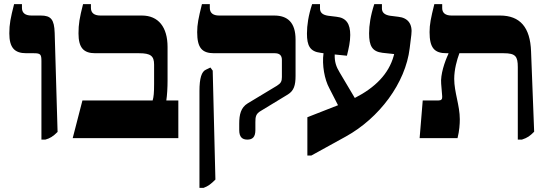

<svg xmlns="http://www.w3.org/2000/svg" viewBox="-20 -667 2650 927"><path d="M180 7H199C221 1 236 -8 258 -30L244 -508C242 -573 226 -592 177 -592H132C100 -592 86 -606 86 -629V-647H48C31 -580 25 -551 25 -506C25 -437 50 -410 107 -410H144C176 -410 180 -404 180 -372Z M331 0H841V-182H783C787 -208 789 -245 789 -278V-440C789 -536 745 -592 665 -592H465C433 -592 419 -606 419 -629V-647H381C364 -580 359 -551 359 -506C359 -437 383 -410 440 -410H652C707 -410 724 -397 724 -355V-262C724 -218 722 -199 717 -182H378Z M1174 7C1199 7 1213 -5 1213 -39V-77C1213 -103 1215 -118 1240 -132L1370 -211C1399 -229 1407 -255 1407 -301V-476C1407 -559 1368 -592 1304 -592H1038C1008 -592 993 -605 993 -629V-647H955C938 -579 932 -549 932 -512C932 -436 955 -410 1014 -410H1307C1329 -410 1341 -400 1341 -378V-295C1341 -274 1336 -265 1317 -253L1176 -168C1143 -148 1135 -114 1135 -70V-39C1135 -6 1149 7 1174 7ZM943 240H963C985 232 999 221 1020 200L1007 -326L996 -341L975 -331C953 -322 943 -289 943 -227Z M1650 -8C1811 -97 1938 -266 1958 -434L1966 -499C1973 -552 1949 -581 1903 -586L1863 -591C1838 -595 1824 -606 1824 -626V-647H1787C1769 -592 1762 -545 1762 -506C1762 -445 1777 -418 1827 -412L1883 -406L1881 -398C1857 -310 1791 -244 1693 -194L1620 -317C1603 -345 1595 -368 1596 -404L1655 -398C1664 -435 1671 -465 1671 -498C1671 -552 1652 -581 1605 -586L1564 -591C1538 -595 1525 -606 1525 -626V-647H1487C1469 -593 1462 -545 1462 -505C1462 -446 1477 -418 1528 -412L1542 -410C1534 -353 1547 -283 1570 -241L1612 -159L1464 -101V84H1483Z M2559 -31 2544 -419C2540 -535 2491 -592 2394 -592H2160C2130 -592 2115 -605 2115 -628V-647H2077C2060 -579 2054 -549 2054 -512C2054 -436 2077 -410 2136 -410H2145V-407C2127 -369 2106 -307 2110 -263L2115 -202C2116 -188 2111 -182 2097 -182H2021L2006 0H2189C2198 -36 2200 -68 2200 -91C2200 -158 2173 -222 2173 -286C2173 -331 2186 -378 2198 -410H2412C2469 -410 2480 -395 2480 -343V7H2500C2527 -2 2538 -10 2559 -31Z"/></svg>

Font: Noto Serif Hebrew Extra
Style: Regular
Weight: 800
Designer: Monotype Design Team
Foundry: Monotype Imaging Inc.
Version: Version 1.901